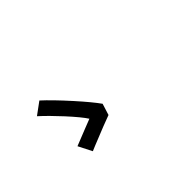

<svg xmlns="http://www.w3.org/2000/svg" viewBox="-17 -1108 1534 1534"><g transform="rotate(-45 750.0 -341.5)"><path d="M419.9 -46.9 361.3 -162.1Q397.5 -175.8 503.9 -218.8Q563.5 -242.2 584 -250Q550.8 -301.8 459 -402.3Q371.1 -498 301.8 -560.5L404.3 -635.7Q479.5 -567.4 593.8 -440.4Q696.3 -326.2 743.2 -259.8L712.9 -163.1Q651.4 -141.6 463.9 -65.4Q432.6 -51.8 419.9 -46.9Z"/></g></svg>

Font: Bpmf GenSeki Gothic B
Style: B
Weight: 700
Foundry: But Ko
Version: Version 1.320